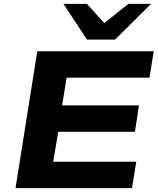

<svg xmlns="http://www.w3.org/2000/svg" viewBox="-20 -969 812 989"><path d="M60 0 172 -705H772L750 -569H323L300 -426H696L675 -290H280L254 -136H682L660 0ZM428 -765 307 -949H428L517 -850L641 -949H758L573 -765Z"/></svg>

Font: Nunito Sans 10pt Expanded ExtraBold
Style: Italic
Weight: 800
Width: 7
Italic angle: -9°
Designer: Vernon Adams
Foundry: Vernon Adams
Version: Version 3.101;gftools[0.9.27]